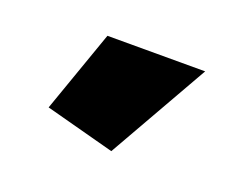

<svg xmlns="http://www.w3.org/2000/svg" viewBox="-47 -799 378 312"><g transform="rotate(20 142.0 -643.0)"><path d="M165 -556 45 -588 95 -730H264Z"/></g></svg>

Font: Raleway-v4020 Black
Style: Regular
Weight: 900
Designer: Matt McInerney, Pablo Impallari, Rodrigo Fuenzalida
Foundry: Matt McInerney, Pablo Impallari, Rodrigo Fuenzalida
Version: Version 4.020;PS 004.020;hotconv 1.0.88;makeotf.lib2.5.64775